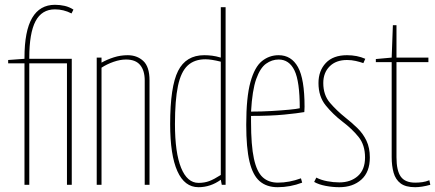

<svg xmlns="http://www.w3.org/2000/svg" viewBox="-20 -770 1813 800"><path d="M82 0V-506H14V-520L82 -525V-529Q82 -641 114 -695.5Q146 -750 209 -750Q230 -750 249.5 -745.5Q269 -741 286 -730L278 -714Q245 -731 209 -731Q154 -731 128 -681.5Q102 -632 102 -529V-525H279V0H259V-506H102V0Z M383 0V-530H403V-509Q426 -522 454 -531Q482 -540 512 -540Q551 -540 577 -516Q603 -492 603 -435V0H583V-435Q583 -476 564 -499Q545 -522 505 -522Q481 -522 453.5 -512.5Q426 -503 403 -488V0Z M904 0 900 -21Q857 10 807 10Q749 10 719 -57Q689 -124 689 -253Q689 -409 722 -474.5Q755 -540 831 -540Q847 -540 863.5 -538Q880 -536 900 -530V-740H920V0ZM900 -41V-513Q860 -523 836 -523Q790 -523 762 -497Q734 -471 721.5 -412Q709 -353 709 -253Q709 -134 734.5 -71Q760 -8 807 -8Q832 -8 852 -15.5Q872 -23 900 -41Z M1137 10Q1091 10 1062 -15Q1033 -40 1019.5 -97Q1006 -154 1006 -250Q1006 -365 1023.5 -428Q1041 -491 1071.5 -515.5Q1102 -540 1141 -540Q1194 -540 1221.5 -490.5Q1249 -441 1249 -325Q1249 -321 1248.5 -313Q1248 -305 1248 -303Q1220 -298 1164 -292.5Q1108 -287 1026 -287Q1026 -281 1026 -275Q1026 -269 1026 -263Q1026 -164 1038 -109Q1050 -54 1074.5 -31.5Q1099 -9 1138 -9Q1185 -9 1234 -27L1239 -9Q1189 10 1137 10ZM1026 -305Q1070 -305 1112 -307.5Q1154 -310 1185.5 -313Q1217 -316 1229 -319Q1229 -431 1207 -476.5Q1185 -522 1141 -522Q1113 -522 1088.5 -504.5Q1064 -487 1047.5 -440.5Q1031 -394 1026 -305Z M1289 -12 1298 -30Q1317 -20 1343 -15Q1369 -10 1394 -10Q1441 -10 1471 -36.5Q1501 -63 1501 -114Q1501 -166 1474 -199.5Q1447 -233 1406 -264Q1367 -294 1337 -331Q1307 -368 1307 -424Q1307 -475 1337.5 -507.5Q1368 -540 1426 -540Q1468 -540 1502 -525L1494 -507Q1480 -512 1462.5 -516Q1445 -520 1426 -520Q1380 -520 1353.5 -493.5Q1327 -467 1327 -424Q1327 -374 1355 -341.5Q1383 -309 1418 -281Q1446 -259 1469.5 -236Q1493 -213 1507 -183.5Q1521 -154 1521 -114Q1521 -53 1485.5 -21.5Q1450 10 1394 10Q1366 10 1337 4.5Q1308 -1 1289 -12Z M1710 10Q1670 10 1649 -6Q1628 -22 1620 -50.5Q1612 -79 1612 -115V-511H1546V-524L1612 -530L1617 -665H1632V-530H1765V-511H1632V-115Q1632 -59 1650 -34Q1668 -9 1710 -9Q1725 -9 1739.5 -11Q1754 -13 1769 -19L1773 0Q1755 5 1739 7.5Q1723 10 1710 10Z"/></svg>

Font: Georama Condensed Thin
Style: Regular
Weight: 100
Width: 3
Designer: Jean-Baptiste Levee
Foundry: Production Type
Version: Version 1.000